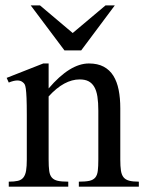

<svg xmlns="http://www.w3.org/2000/svg" viewBox="-20 -697 540 717"><path d="M274.4 0V-18.6Q299.3 -18.6 313.7 -21.7Q328.1 -24.9 335.7 -33.9Q343.3 -43 345.2 -59.1Q347.2 -75.2 347.2 -101.1V-283.7Q347.2 -314 343.8 -336.2Q340.3 -358.4 332 -372.6Q323.7 -386.7 310.5 -393.6Q297.4 -400.4 277.3 -400.4Q249 -400.4 220 -384.8Q190.9 -369.1 161.6 -336.9V-101.1Q161.6 -74.7 163.8 -58.6Q166 -42.5 173.8 -33.7Q181.6 -24.9 196 -21.7Q210.4 -18.6 234.9 -18.6V0H12.7V-18.6Q33.7 -18.6 46.9 -21.7Q60.1 -24.9 67.4 -34.2Q74.7 -43.5 77.4 -59.6Q80.1 -75.7 80.1 -101.1V-267.6Q80.1 -307.6 79.1 -330.6Q78.1 -353.5 76.4 -365.7Q74.7 -377.9 72 -382.3Q69.3 -386.7 65.4 -389.6Q49.3 -403.8 12.7 -388.7L4.9 -406.2L141.6 -460H161.6V-366.7Q241.2 -460 312 -460Q344.7 -460 367.2 -448Q389.6 -436 403.3 -414.1Q417 -392.1 423.1 -361.3Q429.2 -330.6 429.2 -293V-101.1Q429.2 -76.2 431.6 -60.1Q434.1 -43.9 441.4 -34.9Q448.7 -25.9 462.4 -22.2Q476.1 -18.6 498.5 -18.6V0ZM283.2 -508.8H220.7L94.7 -676.8H129.4L251.5 -573.7L374 -676.8H408.7Z"/></svg>

Font: Doulos SIL Afr
Style: Regular
Weight: 400
Designer: Walt Agee, Victor Gaultney, Peter Martin, Debbi Hosken, Becca Hirsbrunner
Foundry: SIL International
Version: Version 5.000